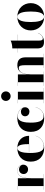

<svg xmlns="http://www.w3.org/2000/svg" viewBox="1292 -2092 810 3434"><g transform="rotate(-90 1697.0 -375.0)"><path d="M21 -2V0H299.5V-2H226V-220.5C226 -354.5 252.5 -468 361 -468C419 -468 455.5 -429 464.5 -384.5C454.5 -415 424 -439.5 384.5 -439.5C337.5 -440 301.5 -405.5 301.5 -356C301.5 -313.5 335 -278 385.5 -278C435.5 -278 468.5 -317.5 468.5 -364C468.5 -418 429 -470 361 -470C268 -470 234 -388.5 226 -279.5V-460H21V-458H86.5V-2Z M986 -143H984C959 -59 888.5 3.5 792.5 3.5C698.5 3.5 678 -111 678 -240C678 -246.5 678 -253.5 678 -260H985C985 -369 914.5 -470 765.5 -470C624.5 -470 523 -385 523 -230C523 -75 627.5 10 768.5 10C889.5 10 960 -56 986 -143ZM765.5 -468C829.5 -468 836.5 -350 836.5 -262H678C680.5 -368.5 700.5 -468 765.5 -468Z M1498.5 -143.5H1496.5C1471 -57.5 1415 -0.5 1333 -0.5C1240.5 -0.5 1220.5 -115.5 1220.5 -230C1220.5 -324 1233 -463.5 1330.5 -463.5C1397 -463.5 1474.5 -423.5 1490.5 -357C1480 -388.5 1449.5 -406 1416.5 -406C1373.5 -406 1334.5 -378.5 1334.5 -331C1334.5 -278.5 1379 -253.5 1416.5 -253.5C1459.5 -253.5 1495.5 -283.5 1495.5 -332C1495.5 -409.5 1417.5 -470 1300.5 -470C1144.5 -470 1055.5 -372.5 1055.5 -230C1055.5 -67.5 1162.5 10 1298.5 10C1412 10 1472.5 -52.5 1498.5 -143.5Z M1609 -675C1609 -627 1646 -590 1694 -590C1742 -590 1779 -627 1779 -675C1779 -723 1742 -760 1694 -760C1646 -760 1609 -723 1609 -675ZM1568.5 -2V0H1838.5V-2H1773.5V-460H1568.5V-458H1633.5V-2Z M1878 -2V0H2133V-2H2083V-223C2083 -313 2100.5 -444 2200 -444C2242 -444 2248 -402 2248 -318V-2H2198.5V0H2453.5V-2H2388.5V-319C2388.5 -406 2358 -470 2246 -470C2122 -470 2090.5 -367.5 2083 -276.5V-460H1878V-458H1943.5V-2Z M2825.5 -102H2823.5C2801 -46.5 2759 -13.5 2726 -13.5C2699 -13.5 2688 -32.5 2688 -82.5V-458H2795V-460H2688V-590C2653 -570 2593 -560 2548 -560V-460H2475V-458H2548V-116C2548 -46 2567 7 2664 7C2745 7 2801.5 -38 2825.5 -102Z M2870 -230C2870 -100 2963 10 3114 10C3265 10 3358 -100 3358 -230C3358 -360 3265 -470 3114 -470C2963 -470 2870 -360 2870 -230ZM3020 -230C3020 -349 3040 -468 3114 -468C3188 -468 3208 -349 3208 -230C3208 -111 3188 8 3114 8C3040 8 3020 -111 3020 -230Z"/></g></svg>

Font: Bodoni* 96pt
Style: Bold
Weight: 700
Version: Version 2.3